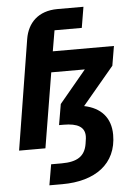

<svg xmlns="http://www.w3.org/2000/svg" viewBox="-61 -786 723 1032"><g transform="rotate(-5 300.0 -270.0)"><path d="M159.1 0 225.9 -404.1H407L262.1 -230.1L242.9 -117.9H267C343 -117.9 381 -95.9 381 -46.2C381 -39.1 381 -35.2 376.1 -5C365.1 61.1 323.2 88.1 239 88.1H182.2L163 199.9H233C410.2 199.9 528.1 116.1 528.1 -40.8C528.1 -133.9 475.1 -190 386 -208.1L556.1 -410.9L573.9 -516H244L263.1 -627.8H410.2L429 -740.1H289.1C183.9 -740.1 127.1 -679 112.9 -595.2L17 0Z"/></g></svg>

Font: Margiela Mono Italic Bold It
Style: Regular
Weight: 700
Designer: Mike Abbink, Paul van der Laan, Pieter van Rosmalen
Foundry: Bold Monday
Version: Version 2.003 2021